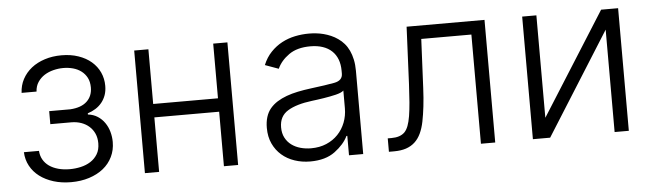

<svg xmlns="http://www.w3.org/2000/svg" viewBox="-41 -696 2893 851"><g transform="rotate(-5 1405.5 -270.5)"><path d="M115.4 -139.2Q116.8 -117.5 126.6 -100.3Q136.4 -83.1 153.2 -71.2Q170.1 -59.3 193.4 -52.9Q216.6 -46.5 244.7 -46.5Q269.5 -46.5 293.9 -52Q318.2 -57.5 337.4 -69.8Q356.5 -82 368.4 -101.7Q380.3 -121.4 380.3 -150.2Q380.3 -174.4 371.8 -193.2Q363.3 -212 348.5 -225.1Q333.8 -238.3 313.9 -245.4Q294 -252.5 271 -252.8H175.8V-310.7H269.9Q318.5 -313.6 343.8 -337.2Q369 -360.8 369 -399.1Q369 -424.4 359.6 -442.5Q350.1 -460.6 334.3 -472.5Q318.5 -484.4 297.8 -490.1Q277 -495.7 254.3 -495.7Q232.6 -495.7 210.6 -490.2Q188.6 -484.7 170.6 -473.4Q152.7 -462 140.8 -444.2Q128.9 -426.5 127.5 -402H61.1Q62.5 -435 77.2 -462.7Q92 -490.4 117.2 -510.5Q142.4 -530.5 176.7 -541.5Q210.9 -552.6 251.4 -552.6Q293 -552.6 326.5 -541Q360.1 -529.5 383.9 -509.1Q407.7 -488.6 420.5 -460.9Q433.2 -433.2 433.2 -400.9Q433.2 -378.2 426.7 -359.7Q420.1 -341.3 408.4 -326.9Q396.7 -312.5 380.7 -302.4Q364.7 -292.3 345.5 -286.2V-280.9Q370 -278.1 388.7 -266Q407.3 -253.9 419.7 -235.8Q432.2 -217.7 438.4 -195.5Q444.6 -173.3 444.6 -150.2Q444.6 -114 430 -84.2Q415.5 -54.3 389.2 -33.2Q362.9 -12.1 326.3 -0.4Q289.8 11.4 245.7 11.4Q203.5 11.4 167.8 0.4Q132.1 -10.7 106 -30.4Q79.9 -50.1 64.8 -77.9Q49.7 -105.8 48.3 -139.2Z M637.8 -545.5V-302.2H926.1V-545.5H989.3V0H926.1V-242.5H637.8V0H574.6V-545.5Z M1157 -238.3Q1170.5 -254.3 1189.1 -266Q1207.7 -277.7 1230.8 -286.2Q1253.9 -294.7 1281.4 -300.4Q1308.9 -306.1 1339.8 -310Q1374.3 -314.3 1400.7 -318.2Q1427.2 -322.1 1445.7 -325.6Q1482.6 -332.7 1482.6 -363.3V-376.1Q1482.6 -404.5 1474.1 -426.7Q1465.6 -448.9 1449.2 -464.3Q1432.9 -479.8 1408.9 -487.9Q1384.9 -496.1 1354 -496.1Q1294.7 -496.1 1258.2 -470.2Q1221.6 -444.2 1206 -409.1L1146 -430.8Q1159.8 -464.5 1182.2 -487.7Q1204.5 -511 1231.9 -525.6Q1259.2 -540.1 1290.1 -546.5Q1321 -552.9 1352.3 -552.9Q1367.9 -552.9 1384.4 -551.1Q1400.9 -549.4 1417.4 -545.1Q1433.9 -540.8 1449.9 -533.9Q1465.9 -527 1480.5 -516.7Q1495 -506.7 1507.1 -492.9Q1519.2 -479 1527.7 -460.9Q1536.2 -442.8 1541 -420.3Q1545.8 -397.7 1545.8 -370.4V0H1482.6V-86.3H1478.7Q1461.6 -50.1 1419.7 -18.8Q1377.8 12.4 1309.7 12.4Q1272.7 12.4 1240.1 1.4Q1207.4 -9.6 1183.1 -30.7Q1158.7 -51.8 1144.5 -82.4Q1130.3 -112.9 1130.3 -152.3Q1130.3 -206.3 1157 -238.3ZM1193.5 -149.5Q1193.5 -122.9 1203.8 -103.2Q1214.1 -83.5 1231.5 -70.7Q1248.9 -57.9 1271.3 -51.7Q1293.7 -45.5 1318.2 -45.5Q1356.2 -45.5 1386.5 -58.4Q1416.9 -71.4 1438.2 -93.8Q1459.5 -116.1 1471.1 -146Q1482.6 -175.8 1482.6 -209.2V-288Q1473.7 -279.1 1447.8 -272.7Q1435 -269.5 1420.8 -266.9Q1406.6 -264.2 1392.2 -261.9Q1377.8 -259.6 1364.5 -257.8Q1351.2 -256 1339.8 -254.6Q1270.6 -246.1 1232.2 -222.7Q1193.5 -199.2 1193.5 -149.5Z M1677.2 -59.7Q1715.9 -59.7 1735.8 -79.5Q1745.4 -89.5 1752 -106.7Q1758.5 -123.9 1762.8 -149.7Q1767 -175.4 1769.9 -210.2Q1772.7 -245 1774.9 -290.1L1786.6 -545.5H2133.2V0H2069.6V-485.8H1846.6L1836.3 -268.8Q1834.2 -223 1829.9 -186.8Q1825.6 -150.6 1819.6 -120.4Q1813.6 -90.6 1802.9 -68Q1792.3 -45.5 1775.9 -30.4Q1759.6 -15.3 1736.7 -7.6Q1713.8 0 1682.9 0H1660.2V-59.7Z M2364 -545.5V-89.8L2652 -545.5H2727.6V0H2664.4V-455.6L2377.5 0H2300.8V-545.5Z"/></g></svg>

Font: Inter P Light
Style: Regular
Weight: 300
Designer: Rasmus Andersson
Foundry: rsms
Version: Version 3.018;git-588b23468